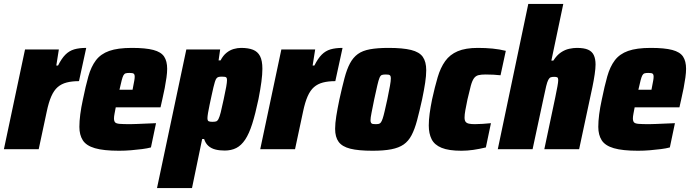

<svg xmlns="http://www.w3.org/2000/svg" viewBox="-32 -763 3530 982"><path d="M-12 0 96 -510H269L256 -428H265Q283 -464 302.5 -483.5Q322 -503 347.5 -510.5Q373 -518 409 -518L372 -348Q336 -348 309 -341Q282 -334 263 -317.5Q244 -301 230.5 -270.5Q217 -240 207 -192L166 0Z M577 8Q498 8 453.5 -5Q409 -18 391.5 -45.5Q374 -73 374 -114Q374 -143 378.5 -178Q383 -213 392 -254Q406 -323 420 -372.5Q434 -422 458.5 -454.5Q483 -487 526.5 -502.5Q570 -518 642 -518Q713 -518 752.5 -507.5Q792 -497 807.5 -473.5Q823 -450 823 -411Q823 -392 819.5 -366.5Q816 -341 810.5 -312.5Q805 -284 798 -254L789 -214H560Q557 -198 554 -182.5Q551 -167 551 -158Q551 -144 556.5 -137.5Q562 -131 580 -129.5Q598 -128 634 -128Q647 -128 669.5 -129Q692 -130 717.5 -131Q743 -132 766 -133L740 -9Q722 -4 695 -0.5Q668 3 637.5 5.5Q607 8 577 8ZM579 -304H646L649 -320Q653 -340 655 -351.5Q657 -363 657 -371Q657 -380 654 -384Q651 -388 645 -389Q639 -390 630 -390Q618 -390 611 -388Q604 -386 599.5 -378Q595 -370 590.5 -352.5Q586 -335 579 -304Z M771 199 921 -510H1094L1086 -454H1096Q1109 -479 1126.5 -493Q1144 -507 1163.5 -512.5Q1183 -518 1201 -518Q1238 -518 1262 -508.5Q1286 -499 1298 -476Q1310 -453 1310 -411Q1310 -383 1305 -345Q1300 -307 1290 -256Q1274 -180 1258 -129.5Q1242 -79 1222 -49Q1202 -19 1176.5 -6Q1151 7 1117 7Q1090 7 1069 1.5Q1048 -4 1033.5 -17Q1019 -30 1012 -52H1002L950 199ZM1054 -140Q1066 -140 1073 -142Q1080 -144 1085.5 -154.5Q1091 -165 1097 -188.5Q1103 -212 1112 -255Q1121 -296 1125 -319Q1129 -342 1129 -353Q1129 -362 1126.5 -365.5Q1124 -369 1118.5 -370Q1113 -371 1103 -371Q1093 -371 1086.5 -369.5Q1080 -368 1075.5 -362.5Q1071 -357 1067 -344Q1064 -335 1059.5 -316Q1055 -297 1050 -273.5Q1045 -250 1040 -227Q1035 -204 1032 -185.5Q1029 -167 1029 -159Q1029 -146 1035 -143Q1041 -140 1054 -140Z M1299 0 1407 -510H1580L1567 -428H1576Q1594 -464 1613.5 -483.5Q1633 -503 1658.5 -510.5Q1684 -518 1720 -518L1683 -348Q1647 -348 1620 -341Q1593 -334 1574 -317.5Q1555 -301 1541.5 -270.5Q1528 -240 1518 -192L1477 0Z M1874 8Q1801 8 1759.5 -2.5Q1718 -13 1700 -37.5Q1682 -62 1682 -104Q1682 -132 1688 -169.5Q1694 -207 1704 -255Q1718 -318 1730 -363.5Q1742 -409 1758 -439Q1774 -469 1798 -486.5Q1822 -504 1860.5 -511Q1899 -518 1955 -518Q2028 -518 2070.5 -507.5Q2113 -497 2130.5 -472Q2148 -447 2148 -404Q2148 -376 2142.5 -339.5Q2137 -303 2127 -255Q2113 -192 2101 -147Q2089 -102 2073 -71.5Q2057 -41 2032.5 -24Q2008 -7 1969.5 0.5Q1931 8 1874 8ZM1889 -128Q1899 -128 1905.5 -129.5Q1912 -131 1916.5 -137.5Q1921 -144 1925.5 -157.5Q1930 -171 1935.5 -195Q1941 -219 1949 -255Q1958 -299 1962.5 -324Q1967 -349 1967 -362Q1967 -372 1964 -376Q1961 -380 1955.5 -381Q1950 -382 1941 -382Q1928 -382 1921 -379.5Q1914 -377 1909 -365Q1904 -353 1898 -327Q1892 -301 1882 -255Q1873 -210 1868 -185Q1863 -160 1863 -148Q1863 -139 1866 -134.5Q1869 -130 1874.5 -129Q1880 -128 1889 -128Z M2328 8Q2263 8 2226.5 -7Q2190 -22 2175.5 -51Q2161 -80 2161 -121Q2161 -149 2165.5 -182.5Q2170 -216 2178 -255Q2192 -319 2206.5 -368Q2221 -417 2245 -450.5Q2269 -484 2309 -501Q2349 -518 2412 -518Q2452 -518 2487.5 -514.5Q2523 -511 2555 -503L2528 -378Q2513 -380 2491.5 -381Q2470 -382 2451 -382Q2429 -382 2415 -378.5Q2401 -375 2392 -362.5Q2383 -350 2376 -324.5Q2369 -299 2359 -255Q2352 -221 2348 -199Q2344 -177 2344 -162Q2344 -147 2349.5 -140Q2355 -133 2366.5 -130.5Q2378 -128 2397 -128Q2414 -128 2437 -129.5Q2460 -131 2479 -133L2453 -9Q2420 -1 2389 3.5Q2358 8 2328 8Z M2514 0 2670 -743H2849L2788 -453H2798Q2816 -481 2837 -495Q2858 -509 2879.5 -513.5Q2901 -518 2918 -518Q2955 -518 2975.5 -509Q2996 -500 3005 -481Q3014 -462 3014 -433Q3014 -413 3009.5 -382.5Q3005 -352 2998 -318L2930 0H2752L2808 -265Q2815 -299 2819 -321Q2823 -343 2823 -352Q2823 -365 2818 -367.5Q2813 -370 2803 -370Q2791 -370 2784.5 -367.5Q2778 -365 2772.5 -355Q2767 -345 2761.5 -322.5Q2756 -300 2748 -261L2692 0Z M3231 8Q3152 8 3107.5 -5Q3063 -18 3045.5 -45.5Q3028 -73 3028 -114Q3028 -143 3032.5 -178Q3037 -213 3046 -254Q3060 -323 3074 -372.5Q3088 -422 3112.5 -454.5Q3137 -487 3180.5 -502.5Q3224 -518 3296 -518Q3367 -518 3406.5 -507.5Q3446 -497 3461.5 -473.5Q3477 -450 3477 -411Q3477 -392 3473.5 -366.5Q3470 -341 3464.5 -312.5Q3459 -284 3452 -254L3443 -214H3214Q3211 -198 3208 -182.5Q3205 -167 3205 -158Q3205 -144 3210.5 -137.5Q3216 -131 3234 -129.5Q3252 -128 3288 -128Q3301 -128 3323.5 -129Q3346 -130 3371.5 -131Q3397 -132 3420 -133L3394 -9Q3376 -4 3349 -0.5Q3322 3 3291.5 5.5Q3261 8 3231 8ZM3233 -304H3300L3303 -320Q3307 -340 3309 -351.5Q3311 -363 3311 -371Q3311 -380 3308 -384Q3305 -388 3299 -389Q3293 -390 3284 -390Q3272 -390 3265 -388Q3258 -386 3253.5 -378Q3249 -370 3244.5 -352.5Q3240 -335 3233 -304Z"/></svg>

Font: Saira SemiCondensed Black
Style: Italic
Weight: 900
Width: 4
Italic angle: -12°
Designer: Hector Gatti with collaboration of the Omnibus-Type team
Foundry: Omnibus-Type
Version: Version 1.101